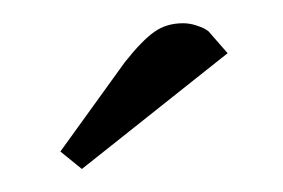

<svg xmlns="http://www.w3.org/2000/svg" viewBox="-20 -651 245 166"><path d="M32.2 -520 87.9 -597.2Q103 -616.2 113.5 -623.5Q124 -630.9 138.2 -630.9Q143.6 -630.9 149.2 -629.2Q154.8 -627.4 157.2 -626L160.2 -624L176.8 -605L50.8 -504.9Z"/></svg>

Font: Dehuti
Style: Bold
Weight: 700
Version: Version 1.2